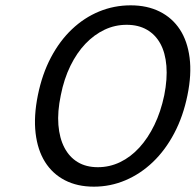

<svg xmlns="http://www.w3.org/2000/svg" viewBox="-20 -688 734 720"><path d="M332 12Q270 12 223.5 -12Q177 -36 149 -80.5Q121 -125 113.5 -188.5Q106 -252 122 -331Q138 -410 171 -472.5Q204 -535 250 -578.5Q296 -622 352 -645Q408 -668 470 -668Q532 -668 579 -644.5Q626 -621 654.5 -577.5Q683 -534 691 -471.5Q699 -409 683 -331Q667 -252 633.5 -188.5Q600 -125 553.5 -80.5Q507 -36 450.5 -12Q394 12 332 12ZM347 -61Q391 -61 430.5 -80Q470 -99 502.5 -134.5Q535 -170 559 -219.5Q583 -269 596 -331Q608 -392 604 -441Q600 -490 581.5 -524Q563 -558 531 -576.5Q499 -595 455 -595Q411 -595 372 -576.5Q333 -558 300.5 -524Q268 -490 244 -441Q220 -392 208 -331Q195 -269 199 -219.5Q203 -170 221.5 -134.5Q240 -99 271.5 -80Q303 -61 347 -61Z"/></svg>

Font: mr_Source Sans Pro
Style: Italic
Weight: 400
Italic angle: -11°
Designer: Paul D. Hunt
Foundry: Adobe Systems Incorporated
Version: Version 1.036;July 10, 2024;FontCreator 11.5.0.2430 64-bit